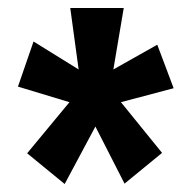

<svg xmlns="http://www.w3.org/2000/svg" viewBox="-20 -565 478 481"><path d="M142 -104 48 -181 154 -309 25 -348 64 -461 177 -391 156 -545H290L264 -391L374 -453L415 -344L283 -309L386 -182L292 -105L219 -248Z"/></svg>

Font: Inconsolata SemiCondensed ExtraBold
Style: Regular
Weight: 800
Width: 4
Monospace: yes
Designer: Raph Levien, Cyreal, Brenton Simpson
Foundry: Raph Levien, Cyreal, Google
Version: Version 3.100; ttfautohint (v1.8.4.7-5d5b)